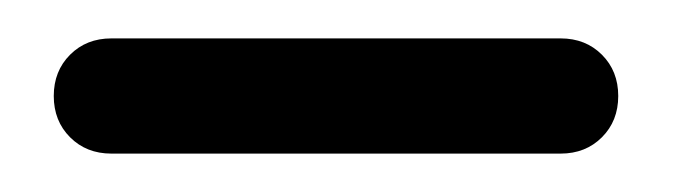

<svg xmlns="http://www.w3.org/2000/svg" viewBox="-20 -668 352 100"><path d="M272 -648Q285 -648 293.5 -639.5Q302 -631 302 -618Q302 -605 293.5 -596.5Q285 -588 272 -588H38Q25 -588 16.5 -596.5Q8 -605 8 -618Q8 -631 16.5 -639.5Q25 -648 38 -648Z"/></svg>

Font: Varela Round
Style: Regular
Weight: 400
Designer: Joe Prince
Foundry: Joe Prince
Version: Version 1.000